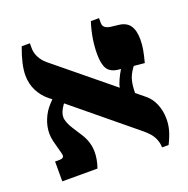

<svg xmlns="http://www.w3.org/2000/svg" viewBox="-119 -760 862 882"><g transform="rotate(-20 312.0 -318.5)"><path d="M590 -106Q590 -78 582.5 -51Q575 -24 558 10H526Q526 -14 514.5 -38Q503 -62 470 -89L172 -334L169 -330Q147 -299 147 -276Q147 -250 172 -212L199 -170Q228 -126 228 -76Q228 -41 214 0H42V-97H64Q85 -97 85 -112Q85 -115 83 -123L66 -187Q61 -209 61 -226Q61 -260 74.5 -293.5Q88 -327 112 -353L128 -370L114 -381Q84 -405 66.5 -439.5Q49 -474 49 -515Q49 -567 79 -647H119V-622Q119 -601 129.5 -579.5Q140 -558 161 -540L437 -314Q439 -327 449 -349.5Q459 -372 472 -393L461 -394Q422 -398 407 -421.5Q392 -445 392 -495Q392 -569 417 -647H457V-622Q457 -596 495 -591L530 -587Q568 -583 585 -559Q602 -535 602 -490Q602 -465 597.5 -440Q593 -415 584 -381L532 -386L526 -378Q508 -353 501.5 -327.5Q495 -302 495 -267L539 -231Q563 -211 576.5 -178Q590 -145 590 -106Z"/></g></svg>

Font: Noto Serif Hebrew Black
Style: Regular
Weight: 900
Designer: Monotype Design Team
Foundry: Monotype Imaging Inc.
Version: Version 1.000